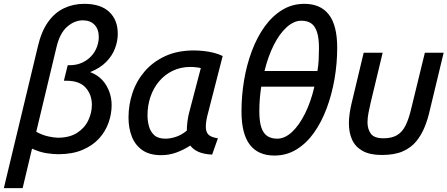

<svg xmlns="http://www.w3.org/2000/svg" viewBox="-42 -796 2333 1001"><path d="M-22 185 155 -552Q173 -631 208 -680.5Q243 -730 291.5 -753Q340 -776 397 -776Q483 -776 527.5 -734Q572 -692 572 -620Q572 -582 557.5 -543.5Q543 -505 511.5 -473Q480 -441 428 -420Q482 -400 511 -352.5Q540 -305 540 -247Q540 -202 524 -156.5Q508 -111 474.5 -74Q441 -37 388 -14.5Q335 8 262 8Q238 8 202.5 3Q167 -2 125 -21L76 185ZM260 -78Q319 -78 358.5 -102.5Q398 -127 417.5 -167Q437 -207 437 -250Q437 -302 405 -338.5Q373 -375 305 -375H291L311 -456H321Q357 -456 385.5 -469Q414 -482 433.5 -503Q453 -524 463 -550.5Q473 -577 473 -603Q473 -643 451 -666.5Q429 -690 390 -690Q346 -690 307.5 -656Q269 -622 252 -548L147 -109Q180 -91 211 -84.5Q242 -78 260 -78Z M798 13Q738 13 700.5 -13Q663 -39 645.5 -83.5Q628 -128 628 -183Q628 -249 648.5 -311Q669 -373 711.5 -423Q754 -473 818.5 -503Q883 -533 969 -533Q994 -533 1021 -530Q1048 -527 1073.5 -520.5Q1099 -514 1119 -504L1044 -212Q1038 -191 1034.5 -171.5Q1031 -152 1031 -135Q1031 -108 1045 -94Q1059 -80 1094 -75L1064 10Q1021 8 993.5 -4Q966 -16 950 -37Q916 -15 878 -1Q840 13 798 13ZM821 -73Q846 -73 875 -82.5Q904 -92 932 -115Q932 -138 935.5 -165Q939 -192 947 -220L1005 -441Q999 -443 982 -445Q965 -447 951 -447Q900 -447 858.5 -427Q817 -407 787.5 -372Q758 -337 742.5 -291.5Q727 -246 727 -194Q727 -166 734.5 -138Q742 -110 762 -91.5Q782 -73 821 -73Z M1389 15Q1304 15 1260.5 -41.5Q1217 -98 1217 -215Q1217 -297 1230.5 -377.5Q1244 -458 1271 -530Q1298 -602 1337.5 -657Q1377 -712 1429 -744Q1481 -776 1545 -776Q1629 -776 1672.5 -720Q1716 -664 1716 -547Q1716 -465 1702 -384Q1688 -303 1661 -231Q1634 -159 1595 -104Q1556 -49 1504 -17Q1452 15 1389 15ZM1403 -73Q1443 -73 1480.5 -108Q1518 -143 1548.5 -204.5Q1579 -266 1597 -344H1320Q1315 -313 1312.5 -280.5Q1310 -248 1310 -216Q1310 -163 1320.5 -131.5Q1331 -100 1352 -86.5Q1373 -73 1403 -73ZM1337 -426H1613Q1618 -456 1619.5 -485.5Q1621 -515 1621 -545Q1621 -598 1610.5 -629.5Q1600 -661 1580 -674.5Q1560 -688 1529 -688Q1490 -688 1452.5 -654Q1415 -620 1385.5 -561.5Q1356 -503 1337 -426Z M1948 12Q1886 12 1848 -9.5Q1810 -31 1793.5 -68Q1777 -105 1777 -153Q1777 -176 1780.5 -201.5Q1784 -227 1790 -253L1854 -521H1953L1890 -259Q1884 -233 1879 -207Q1874 -181 1874 -158Q1874 -123 1891.5 -99Q1909 -75 1957 -75Q2000 -75 2027.5 -91Q2055 -107 2072.5 -142Q2090 -177 2103 -234L2173 -521H2271L2199 -222Q2189 -176 2172 -134Q2155 -92 2128 -59Q2101 -26 2058 -7Q2015 12 1948 12Z"/></svg>

Font: Ubuntu Sans Medium
Style: Italic
Weight: 500
Italic angle: -13.5°
Designer: Dalton Maag Ltd
Foundry: Dalton Maag Ltd
Version: Version 1.006